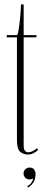

<svg xmlns="http://www.w3.org/2000/svg" viewBox="-20 -680 209 856"><path d="M104.5 9Q86 9 70.8 -2.5Q55.5 -14 55.5 -55.5V-513.5H10V-523.5H55.5Q59 -523.5 62.5 -543.8Q66 -564 69.2 -595.5Q72.5 -627 73.5 -660H85.5V-523.5H142.5V-513.5H85.5V-31Q85.5 -14.5 91.5 -7.8Q97.5 -1 105.5 -1Q117 -1 128.8 -8Q140.5 -15 144.5 -19L150 -12Q142.5 -4 130.2 2.5Q118 9 104.5 9ZM105 156 101.5 150Q112.5 145 119.5 135Q126.5 125 128.5 115.5Q120.5 120 111.5 120Q100 120 92.5 112.2Q85 104.5 85 93.5Q85 82 93 74.5Q101 67 112 67Q126 67 132.2 76Q138.5 85 138.5 95.5Q138.5 118 129 133Q119.5 148 105 156Z"/></svg>

Font: Imbue 100pt Thin
Style: Regular
Weight: 100
Designer: Tyler Finck
Foundry: Etcetera Type Company
Version: Version 1.102; ttfautohint (v1.8.3)